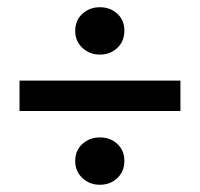

<svg xmlns="http://www.w3.org/2000/svg" viewBox="-20 -595 553 531"><path d="M34 -288V-372H479V-288ZM256 -84Q228 -84 208 -102.5Q188 -121 188 -150Q188 -179 208 -197Q228 -215 256 -215Q285 -215 304.5 -197Q324 -179 324 -150Q324 -121 304.5 -102.5Q285 -84 256 -84ZM256 -444Q228 -444 208 -462.5Q188 -481 188 -510Q188 -539 208 -557Q228 -575 256 -575Q285 -575 304.5 -557Q324 -539 324 -510Q324 -481 304.5 -462.5Q285 -444 256 -444Z"/></svg>

Font: Source Sans Pro SemiBold
Style: Regular
Weight: 600
Designer: Paul D. Hunt
Foundry: Adobe Systems Incorporated
Version: Version 2.045;hotconv 1.0.109;makeotfexe 2.5.65596